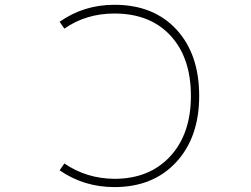

<svg xmlns="http://www.w3.org/2000/svg" viewBox="-20 -762 1040 794"><path d="M246.1 -85.9Q337.9 -23.4 453.1 -22.5Q597.7 -22.5 683.6 -115.2Q769.5 -208 769.5 -365.2Q769.5 -523.4 685.1 -614.7Q600.6 -706.1 453.1 -706.1Q335.9 -706.1 246.1 -643.6L226.6 -671.9Q326.2 -742.2 453.1 -742.2Q615.2 -742.2 709.5 -640.1Q803.7 -538.1 803.7 -365.2Q803.7 -194.3 708.5 -91.3Q613.3 11.7 453.1 11.7Q327.1 11.7 226.6 -57.6Z"/></svg>

Font: Gen Shin Gothic Monospace ExtraLight
Style: Regular
Weight: 200
Designer: [Source Han Sans]
Ryoko NISHIZUKA  (kana & ideographs); Paul D. Hunt (Latin, Greek & Cyrillic); Wenlong ZHANG  (bopomofo
Version: Version 1.002.20150607